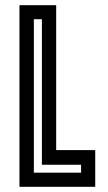

<svg xmlns="http://www.w3.org/2000/svg" viewBox="-20 -720 417 740"><path d="M55 0V-700H196.5V-141.5H347V0ZM110.5 -54.5H292.5V-85H141.5V-646H110.5Z"/></svg>

Font: Tourney Condensed SemiBold
Style: Regular
Weight: 600
Width: 3
Designer: Tyler Finck
Foundry: Etcetera Type Co
Version: Version 1.010; ttfautohint (v1.8.3)